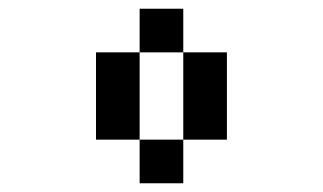

<svg xmlns="http://www.w3.org/2000/svg" viewBox="-20 -720 740 440"><path d="M400 -700H300V-600H400ZM200 -400H300V-600H200ZM300 -300H400V-400H300ZM400 -400H500V-600H400Z"/></svg>

Font: FT88
Style: Regular
Weight: 400
Designer: Ange Degheest & Mandy Elbé
Foundry: Velvetyne Type Foundry
Version: Version 1.000;FEAKit 1.0